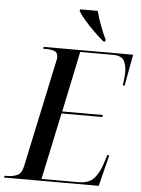

<svg xmlns="http://www.w3.org/2000/svg" viewBox="-85 -978 752 1026"><g transform="rotate(5 291.0 -465.5)"><path d="M-24 0 -22 -10H-7Q23 -10 46 -20.5Q69 -31 77 -68L199 -640Q203 -655 203 -666Q203 -690 185.5 -697Q168 -704 141 -704H124L126 -714H606L575 -546H565Q567 -559 569.5 -581Q572 -603 572 -618Q572 -655 558 -679.5Q544 -704 498 -704H323L255 -379H473L471 -368H252L176 -10H373Q431 -10 458 -41Q485 -72 500 -120L515 -168H526L484 0ZM441 -771Q417 -791 389 -818.5Q361 -846 337 -873.5Q313 -901 301 -921L303 -931H397Q405 -898 421.5 -854.5Q438 -811 453 -780L451 -771Z"/></g></svg>

Font: Noto Serif Display SemiCondensed Medium
Style: Italic
Weight: 500
Width: 4
Italic angle: -12°
Designer: Monotype Design Team
Foundry: Monotype Imaging Inc.
Version: Version 2.009